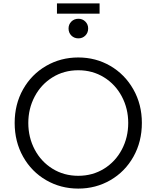

<svg xmlns="http://www.w3.org/2000/svg" viewBox="-20 -1094 918 1126"><path d="M66 -373Q66 -483 115.5 -570.5Q165 -658 250.5 -707.5Q336 -757 439 -757Q542 -757 627 -707.5Q712 -658 762 -570Q812 -482 812 -373Q812 -263 762.5 -175Q713 -87 627.5 -37.5Q542 12 439 12Q336 12 250.5 -37.5Q165 -87 115.5 -175Q66 -263 66 -373ZM439 -63Q523 -63 590 -104.5Q657 -146 694.5 -217Q732 -288 732 -373Q732 -457 694.5 -528Q657 -599 590 -640.5Q523 -682 439 -682Q355 -682 288 -640.5Q221 -599 183.5 -528Q146 -457 146 -373Q146 -288 183.5 -217Q221 -146 288 -104.5Q355 -63 439 -63ZM314 -1074H564V-1014H314ZM440 -984Q464 -984 480.5 -967.5Q497 -951 497 -927Q497 -902 480.5 -885.5Q464 -869 440 -869Q415 -869 398.5 -885.5Q382 -902 382 -927Q382 -951 398.5 -967.5Q415 -984 440 -984Z"/></svg>

Font: Eudoxus Sans
Style: Regular
Weight: 400
Designer: Stijn de Vries
Foundry: tokotype
Version: Version 2.005